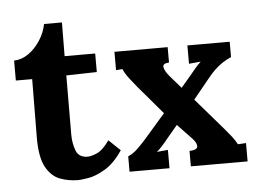

<svg xmlns="http://www.w3.org/2000/svg" viewBox="-42 -533 806 597"><g transform="rotate(-5 361.0 -234.5)"><path d="M179.3 12.1Q150 12.1 123 2.2Q96.1 -7.7 79 -38.5Q62 -69.3 62.3 -132L63.8 -313.2H12.8V-375.5Q36.3 -375.9 57.8 -390.9Q79.2 -405.9 94.8 -430Q110.4 -454 115.5 -480.7H171.3L170.5 -375.5H265.9V-317.6L170.5 -315.4L169.8 -130.5Q169.8 -104.9 178.2 -81.4Q186.7 -57.9 214.9 -57.9Q225.5 -57.9 243.7 -65.5Q261.8 -73 283.1 -103L319 -68.9Q292.3 -29.3 262.9 -12.3Q233.6 4.8 210.7 8.4Q187.8 12.1 179.3 12.1Z M340.3 0V-48Q355.3 -54.3 368.7 -66.9Q382.1 -79.6 397.5 -96.8L462.8 -172Q450.3 -186.3 438.2 -200.8Q426.1 -215.3 413.8 -229.7Q401.5 -244.2 389.1 -258.5Q379.9 -269.5 365.6 -287.9Q351.3 -306.2 346.2 -319.8L326 -318.3V-375.5H492.1V-327.5Q471.2 -326.4 473.6 -314.3Q476 -302.2 489.5 -286L524.4 -245.7L553.7 -280.2Q562.5 -290.8 571.3 -301.4Q580.1 -312.1 590.4 -321.6L553.7 -318.3V-375.5H685.7V-327.5Q670.7 -321.2 657.7 -312.4Q644.7 -303.6 633.1 -292.4Q621.6 -281.3 610.6 -267.3L560.3 -205.7L647.6 -104.5Q657.5 -92.8 666.9 -81Q676.2 -69.3 683.5 -55.7L708.8 -57.2V0H531.7V-48Q555.6 -49.1 556.8 -59.4Q558.1 -69.7 544.6 -84.7L499.4 -132L464.2 -90.2Q460.6 -85.1 448.8 -72.1Q437.1 -59 430.5 -53.9L465 -57.2V0Z"/></g></svg>

Font: Parastoo
Style: Regular
Weight: 400
Foundry: Saber Rastikerdar (saber.rastikerdar@gmail.com)
Version: Version 3.000